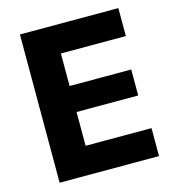

<svg xmlns="http://www.w3.org/2000/svg" viewBox="-107 -802 809 892"><g transform="rotate(-15 298.0 -356.5)"><path d="M70 0V-713H543.5V-578.5H231V-422H527.5V-297H231V-134.5H548V0Z"/></g></svg>

Font: Heraclito
Style: Bold
Weight: 700
Designer: Kostas Bartsokas (font) & Cristiano Sobral (main changes)
Foundry: Kostas Bartsokas (font) & Cristiano Sobral (main changes)
Version: Version 1.00;July 8, 2020;FontCreator 13.0.0.2655 64-bit